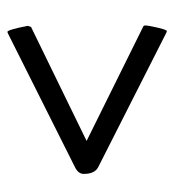

<svg xmlns="http://www.w3.org/2000/svg" viewBox="4 -464 475 523"><g transform="rotate(-90 241.5 -202.5)"><path d="M433.6 -43.9Q433.6 -36.1 427.7 -10.7Q421.9 14.6 418 14.6Q417 14.6 413.1 12.7L46.9 -172.9Q29.3 -182.6 29.3 -211.9Q29.3 -226.6 46.9 -235.4L411.1 -418Q415 -419.9 416 -419.9Q421.9 -419.9 432.6 -364.3L429.7 -355.5L119.1 -204.1L430.7 -49.8Q433.6 -48.8 433.6 -43.9Z"/></g></svg>

Font: Crimson
Style: Bold
Weight: 700
Version: Version 0.8 ; ttfautohint (v1.00) -l 8 -r 50 -G 200 -x 14 -D